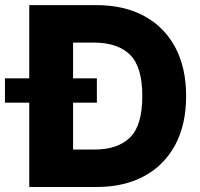

<svg xmlns="http://www.w3.org/2000/svg" viewBox="-76 -748 798 768"><path d="M310.1 0H41V-727.5H309.6Q420.4 -727.5 501 -683.8Q581.5 -640.1 625 -558.6Q668.5 -477.1 668.5 -363.8Q668.5 -250 625 -168.7Q581.5 -87.4 501.2 -43.7Q420.9 0 310.1 0ZM299.8 -577.6H216.3V-149.9H302.7Q395 -149.9 444.1 -198Q493.2 -246.1 493.2 -363.8Q493.2 -481.4 443.6 -529.5Q394 -577.6 299.8 -577.6ZM-56.2 -337.4V-434.6H311.5V-337.4Z"/></svg>

Font: Inter Tight ExtraBold
Style: Regular
Weight: 800
Designer: Rasmus Andersson
Foundry: rsms
Version: Version 3.004; ttfautohint (v1.8.4.7-5d5b)